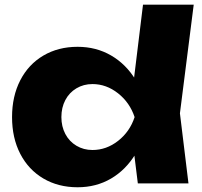

<svg xmlns="http://www.w3.org/2000/svg" viewBox="-20 -790 872 827"><path d="M547.1 -214.4 582.6 -283.9 547.5 -373.3 596 -770H814.4L755 -302L791.8 0H573.7ZM314.2 16.6Q230.9 16.6 166.7 -21.2Q102.6 -59.1 67.2 -127.5Q31.9 -196 31.9 -285.6Q31.9 -375.2 67.2 -444Q102.6 -512.8 166.7 -550.6Q230.9 -588.4 314.2 -588.4Q394.2 -588.4 458.5 -551.1Q522.9 -513.8 564.4 -445.5Q606 -377.2 618.2 -285.6Q605 -194.6 563.4 -126.4Q521.9 -58.1 458 -20.7Q394.2 16.6 314.2 16.6ZM378.3 -143.9Q438.5 -143.9 488.8 -183.4Q539.2 -222.9 559.8 -285.6Q539.2 -347.9 488.7 -387.9Q438.1 -427.9 378.3 -427.9Q340 -427.9 309.2 -409.6Q278.4 -391.3 261.4 -359Q244.4 -326.7 244.4 -285.6Q244.4 -245.2 261.4 -212.9Q278.4 -180.6 309.2 -162.3Q340 -143.9 378.3 -143.9Z"/></svg>

Font: Unbounded Variable
Style: Regular
Weight: 400
Designer: Luke Prowse, Jean-Baptiste Morizot, Fátima Lázaro, Florian Runge
Foundry: NaN
Version: Version 1.600;FEAKit 1.0